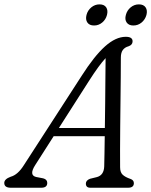

<svg xmlns="http://www.w3.org/2000/svg" viewBox="-47 -880 709 900"><path d="M118.5 -107Q87.5 -59 122 -50.5L155.5 -44Q174.5 -39 174.5 -22.5Q174.5 0 146.5 0H3.5Q-27 0 -27 -22.5Q-27 -40.5 3 -51.5Q36.5 -60.5 65 -106L336 -525Q395 -617.5 445.2 -662.5Q495.5 -707.5 542.5 -707.5Q574.5 -707.5 574.5 -686.5Q574.5 -669.5 555.5 -663Q538.5 -658.5 529 -646Q519.5 -633.5 519.5 -610Q519.5 -571 519 -517.5Q518.5 -464 517.8 -404.5Q517 -345 516.5 -286.5Q516 -228 515.8 -178.5Q515.5 -129 516 -96Q516 -72 528.2 -60.8Q540.5 -49.5 564 -41.5Q580.5 -36 580.5 -21.5Q580.5 0 553.5 0H376.5Q355.5 0 355.5 -19.5Q355.5 -34.5 375 -42L407.5 -50Q440 -59 441.5 -100Q442 -126 442.8 -162.5Q443.5 -199 444 -241.5H204.5ZM369 -499 229 -280H444.5Q445.5 -335.5 446 -394Q446.5 -452.5 447 -507.8Q447.5 -563 448 -607.5Q433 -591.5 413.2 -564.5Q393.5 -537.5 369 -499ZM394 -760.5Q372 -760.5 362.5 -774.5Q353 -788.5 358.5 -810Q364 -831.5 381 -845.5Q398 -859.5 419.5 -859.5Q441.5 -859.5 450.8 -845.5Q460 -831.5 454.5 -810Q449 -788.5 432.2 -774.5Q415.5 -760.5 394 -760.5ZM578 -760.5Q556.5 -760.5 546.8 -774.5Q537 -788.5 543 -810Q548.5 -831.5 565.5 -845.5Q582.5 -859.5 604 -859.5Q626 -859.5 635.5 -845.5Q645 -831.5 639.5 -810Q633.5 -788.5 616.8 -774.5Q600 -760.5 578 -760.5Z"/></svg>

Font: Fraunces 9pt SuperSoft Light
Style: Italic
Weight: 300
Italic angle: -16°
Version: Version 1.000;[b76b70a41]